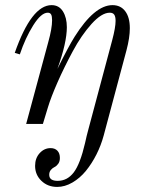

<svg xmlns="http://www.w3.org/2000/svg" viewBox="-20 -488 580 756"><path d="M58.1 -273.9 38.1 -279.8Q104 -467.8 183.1 -467.8Q212.4 -467.8 227.8 -443.1Q243.2 -418.5 243.2 -380.9Q243.2 -320.3 206.1 -216.8Q249.5 -304.7 273.4 -342.8Q352.1 -467.8 422.9 -467.8Q455.1 -467.8 473.1 -443.8Q491.2 -419.9 491.2 -377Q491.2 -339.8 478 -290L388.2 45.9Q377.9 84 359.9 119.9Q341.8 155.8 318.4 184.6Q294.9 213.4 265.1 230.7Q235.4 248 205.1 248Q168 248 143.1 224.1Q118.2 200.2 118.2 165Q118.2 134.8 136.2 115Q154.3 95.2 179.2 95.2Q196.3 95.2 206.1 105.5Q215.8 115.7 215.8 133.8Q215.8 147.9 209.2 157Q202.6 166 194.8 169.7Q187 173.3 180.4 180.9Q173.8 188.5 173.8 200.2Q173.8 224.1 207 224.1Q245.1 224.1 270.5 190.7Q295.9 157.2 314.9 75.2Q321.3 45.4 328.1 21L421.9 -330.1Q435.1 -379.9 435.1 -405.8Q435.1 -422.9 429.7 -430.4Q424.3 -438 412.1 -438Q380.4 -438 340.3 -393.6Q300.3 -349.1 266.4 -285.9Q232.4 -222.7 206.5 -163.8Q180.7 -105 168.9 -65.9L148.9 0H83L169.9 -321.8Q185.1 -376 185.1 -408.2Q185.1 -424.3 181.2 -431.2Q177.2 -438 168 -438Q142.1 -438 110.8 -388.2Q79.6 -338.4 58.1 -273.9Z"/></svg>

Font: Flanker Steampunk
Style: Italic
Weight: 400
Italic angle: -12°
Designer: Alexey Kryukov, Leonardo Di Lena
Foundry: Alexey Kryukov, Leonardo Di Lena
Version: 1.210